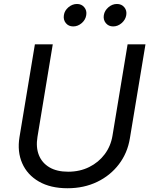

<svg xmlns="http://www.w3.org/2000/svg" viewBox="-20 -955 775 986"><path d="M326.7 11.7Q239.3 11.7 179.7 -22.7Q120.1 -57.1 94 -116.7Q67.9 -176.3 80.1 -251L159.2 -727.5H251L172.4 -252Q163.6 -198.7 179.7 -158.4Q195.8 -118.2 233.9 -95.7Q272 -73.2 330.1 -73.2Q390.1 -73.2 438.5 -97.4Q486.8 -121.6 517.8 -163.1Q548.8 -204.6 557.6 -257.8L635.3 -727.5H727.1L647 -244.6Q634.8 -169.4 590.8 -111.6Q546.9 -53.7 479 -21Q411.1 11.7 326.7 11.7ZM561 -819.3Q537.6 -819.3 523.4 -836.4Q509.3 -853.5 513.2 -877.4Q517.1 -900.9 536.9 -917.7Q556.6 -934.6 580.6 -934.6Q604.5 -934.6 618.4 -917.7Q632.3 -900.9 628.4 -877.4Q624.5 -853.5 604.7 -836.4Q585 -819.3 561 -819.3ZM356 -819.3Q332 -819.3 318.1 -836.4Q304.2 -853.5 308.1 -877.4Q311.5 -900.9 331.5 -917.7Q351.6 -934.6 375.5 -934.6Q398.9 -934.6 412.8 -917.7Q426.8 -900.9 422.9 -877.4Q419.4 -853.5 399.7 -836.4Q379.9 -819.3 356 -819.3Z"/></svg>

Font: Inter 18pt
Style: Italic
Weight: 400
Italic angle: -9.3988°
Designer: Rasmus Andersson
Foundry: rsms
Version: Version 4.001;git-66647c0bb